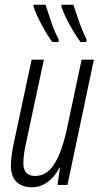

<svg xmlns="http://www.w3.org/2000/svg" viewBox="-20 -784 426 814"><path d="M115 10Q73 10 49.5 -13.5Q26 -37 26 -83Q26 -103 30.5 -133Q35 -163 41 -189L114 -531H166L93 -190Q87 -164 83 -139Q79 -114 79 -92Q79 -38 129 -38Q179 -38 211.5 -90.5Q244 -143 265 -244L326 -531H378L266 0H224L234 -73H232Q212 -34 181.5 -12Q151 10 115 10ZM321 -606Q299 -636 275.5 -678.5Q252 -721 240 -757L241 -764H291Q304 -724 317 -687.5Q330 -651 347 -616L346 -606ZM202 -606Q180 -635 157 -678Q134 -721 122 -757V-764H173Q185 -726 198.5 -687Q212 -648 229 -616L228 -606Z"/></svg>

Font: Noto Sans ExtraCondensed Light
Style: Italic
Weight: 300
Width: 2
Italic angle: -12°
Designer: Monotype Design Team
Foundry: Monotype Imaging Inc.
Version: Version 2.013; ttfautohint (v1.8.4.7-5d5b)